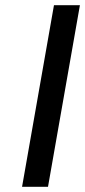

<svg xmlns="http://www.w3.org/2000/svg" viewBox="-20 -720 328 740"><path d="M65 0H165L288 -700H188Z"/></svg>

Font: Scada
Style: Italic
Weight: 400
Designer: Jovanny Lemonad
Foundry: Jovanny Lemonad
Version: Version 3.005